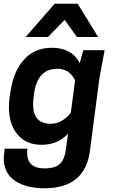

<svg xmlns="http://www.w3.org/2000/svg" viewBox="-27 -800 610 1033"><path d="M501 -601H387L321 -693L231 -601H111L267 -780H391ZM212 213Q114 213 53.5 172.5Q-7 132 -7 49L-2 0H120L119 21Q119 106 212 106Q271 106 296.5 80.5Q322 55 329 -5L339 -81Q285 -21 196 -21Q114 -21 67.5 -76Q21 -131 21 -225Q21 -271 35 -337Q52 -421 98 -474Q154 -543 252 -543Q359 -543 402 -461L421 -530H536L508 -380L458 3Q435 213 212 213ZM246 -134Q306 -134 354 -193L377 -367Q368 -388 346 -409Q319 -430 282 -430Q174 -430 156 -295Q151 -258 151 -239Q151 -134 246 -134Z"/></svg>

Font: Tanohe Sans SemiBold
Style: Italic
Weight: 600
Designer: Village Type and Design LLC & Cristiano Sobral
Foundry: Cooper Hewitt Smithsonian Design Museum
Version: Version 1.00;September 29, 2021;FontCreator 13.0.0.2655 64-b